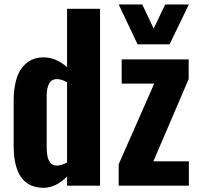

<svg xmlns="http://www.w3.org/2000/svg" viewBox="-20 -850 911 879"><path d="M609.9 -647 523.4 -829.6H631.3L683.6 -719.2L736.3 -829.6H844.7L756.3 -647ZM523.4 0V-98.1L686 -467.3H537.1V-578.1H843.8V-488.3L682.1 -111.3H844.7V0ZM240.2 -91.8Q260.3 -91.8 287.1 -106.4V-473.1Q262.7 -487.8 240.2 -487.8Q215.8 -487.8 204.8 -467Q193.8 -446.3 193.8 -413.6V-173.3Q193.8 -91.8 240.2 -91.8ZM180.2 9.8Q42.5 9.8 42.5 -183.6V-388.2Q42.5 -446.3 55.7 -489.7Q68.8 -533.2 100.3 -560.3Q131.8 -587.4 179.2 -587.4Q236.3 -587.4 287.1 -542.5V-809.6H438V0H287.1V-42Q235.8 9.3 180.2 9.8Z"/></svg>

Font: Oswald
Style: DemiBold
Weight: 600
Designer: Vernon Adams
Foundry: Vernon Adams
Version: 3.0; ttfautohint (v0.95) -l 8 -r 50 -G 200 -x 0 -w "G" -W -c